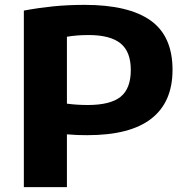

<svg xmlns="http://www.w3.org/2000/svg" viewBox="-20 -769 772 789"><path d="M78 0V-725.5Q136.5 -736.5 197.5 -742.8Q258.5 -749 328 -749Q508 -749 598.5 -685Q689 -621 689 -482Q689 -349.5 602 -281.5Q515 -213.5 339 -213.5Q317.5 -213.5 296.8 -214.2Q276 -215 255 -217V0ZM340.5 -337.5Q433.5 -337.5 475.5 -371.2Q517.5 -405 517.5 -481.5Q517.5 -557 475 -591Q432.5 -625 344.5 -625Q295.5 -625 255 -618V-343Q296 -337.5 340.5 -337.5Z"/></svg>

Font: Encode Sans Expanded Expanded
Style: Bold
Weight: 700
Width: 7
Designer: Multiple Designers
Foundry: Impallari Type
Version: Version 3.000; ttfautohint (v1.8.3) -l 8 -r 50 -G 200 -x 14 